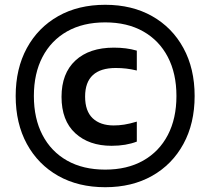

<svg xmlns="http://www.w3.org/2000/svg" viewBox="-20 -771 878 802"><path d="M419.5 11Q307 11 223 -36.5Q139 -84 92.2 -169.8Q45.5 -255.5 45.5 -370Q45.5 -484.5 92.2 -570.2Q139 -656 223 -703.5Q307 -751 419.5 -751Q531.5 -751 615.5 -703.5Q699.5 -656 746.2 -570.2Q793 -484.5 793 -370Q793 -255.5 746.2 -169.8Q699.5 -84 615.5 -36.5Q531.5 11 419.5 11ZM446 -162Q351.5 -162 294.2 -214.8Q237 -267.5 237 -366.5Q237 -464.5 295 -518.2Q353 -572 455.5 -572Q482 -572 505.5 -569Q529 -566 551.5 -559.5V-476.5Q528.5 -482 507.8 -484.5Q487 -487 463.5 -487Q400 -487 367.8 -457.2Q335.5 -427.5 335.5 -367.5Q335.5 -307 367.2 -277Q399 -247 455 -247Q476.5 -247 499 -250.5Q521.5 -254 551.5 -263V-179.5Q529.5 -171 503 -166.5Q476.5 -162 446 -162ZM419.5 -62.5Q511.5 -62.5 578.2 -100.2Q645 -138 681 -207Q717 -276 717 -370Q717 -464 681 -533Q645 -602 578.2 -639.8Q511.5 -677.5 419.5 -677.5Q327 -677.5 260.2 -639.8Q193.5 -602 157.5 -533Q121.5 -464 121.5 -370Q121.5 -276 157.5 -207Q193.5 -138 260.2 -100.2Q327 -62.5 419.5 -62.5Z"/></svg>

Font: Encode Sans Condensed Thin SemiBold
Style: Regular
Weight: 600
Version: Version 3.002